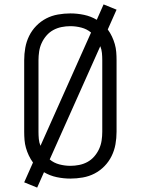

<svg xmlns="http://www.w3.org/2000/svg" viewBox="-20 -804 640 873"><path d="M149 49 90 25 130 -65Q119 -80 111 -97Q103 -114 98 -131.5Q93 -149 91.5 -167.5Q90 -186 90 -205V-530Q90 -559 95 -587Q100 -615 112.5 -640.5Q125 -666 145 -686.5Q165 -707 190 -720Q215 -733 243.5 -738Q272 -743 300 -743Q331 -743 362 -736.5Q393 -730 420 -714L451 -784L510 -760L470 -670Q481 -655 489 -638Q497 -621 502 -603.5Q507 -586 508.5 -567.5Q510 -549 510 -530V-205Q510 -176 505 -148Q500 -120 487.5 -94.5Q475 -69 455 -48.5Q435 -28 410 -15Q385 -2 356.5 3Q328 8 300 8Q269 8 238 1.5Q207 -5 180 -21ZM164 -141 394 -656Q375 -672 350 -678.5Q325 -685 300 -685Q280 -685 260 -681Q240 -677 222.5 -667.5Q205 -658 191.5 -642.5Q178 -627 169.5 -608.5Q161 -590 158 -570Q155 -550 155 -530V-205Q155 -188 156.5 -172Q158 -156 164 -141ZM300 -50Q320 -50 340 -54Q360 -58 377.5 -67.5Q395 -77 408.5 -92.5Q422 -108 430.5 -126.5Q439 -145 442 -165Q445 -185 445 -205V-530Q445 -547 443.5 -563Q442 -579 436 -594L206 -79Q225 -63 250 -56.5Q275 -50 300 -50Z"/></svg>

Font: Iosevka Etoile Light
Style: Regular
Weight: 300
Designer: Belleve Invis
Foundry: Belleve Invis
Version: Version 25.0.1; ttfautohint (v1.8.4)